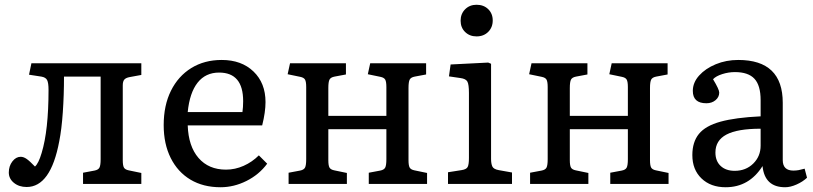

<svg xmlns="http://www.w3.org/2000/svg" viewBox="-20 -773 3417 807"><path d="M92 13Q60 13 38.5 -4.5Q17 -22 17 -48Q17 -75 32 -94.5Q47 -114 67 -114Q79 -114 92 -105Q105 -96 127 -73Q142 -86 155 -130Q184 -225 184 -395Q184 -425 178 -436.5Q172 -448 154 -451L102 -459L112 -507H574V-458L525 -449Q509 -446 502.5 -438.5Q496 -431 496 -414V-100Q496 -77 501 -68.5Q506 -60 521 -57L574 -46V0H329V-47L377 -56Q393 -59 398 -68.5Q403 -78 403 -104V-451H249Q249 -373 244 -301Q239 -229 229 -179Q193 13 92 13Z M907 14Q834 14 780.5 -18Q727 -50 697.5 -109Q668 -168 668 -247Q668 -330 698.5 -391.5Q729 -453 784 -487Q839 -521 912 -521Q995 -521 1045.5 -472.5Q1096 -424 1096 -344Q1096 -302 1082 -246H769Q772 -158 814.5 -109Q857 -60 930 -60Q968 -60 1004 -76Q1040 -92 1068 -120L1103 -85Q1069 -39 1016 -12.5Q963 14 907 14ZM769 -302H999Q1002 -322 1002 -348Q1002 -468 901 -468Q844 -468 810.5 -425.5Q777 -383 769 -302Z M1193 0V-47L1241 -56Q1257 -59 1262 -68.5Q1267 -78 1267 -104V-407Q1267 -430 1262 -438.5Q1257 -447 1242 -450L1189 -461L1199 -507H1434V-460L1386 -451Q1370 -448 1365 -438.5Q1360 -429 1360 -403V-286H1604V-407Q1604 -430 1599 -438.5Q1594 -447 1579 -450L1526 -461L1536 -507H1771V-460L1723 -451Q1707 -448 1702 -438.5Q1697 -429 1697 -403V-100Q1697 -77 1702 -68.5Q1707 -60 1722 -57L1775 -46V0H1530V-47L1578 -56Q1594 -59 1599 -68.5Q1604 -78 1604 -104V-230H1360V-100Q1360 -77 1365 -68.5Q1370 -60 1385 -57L1438 -46V0Z M1983 -620Q1954 -620 1935 -638.5Q1916 -657 1916 -686Q1916 -715 1935 -734Q1954 -753 1983 -753Q2013 -753 2032 -734.5Q2051 -716 2051 -687Q2051 -658 2032 -639Q2013 -620 1983 -620ZM1863 0V-49L1920 -58Q1940 -61 1945.5 -71Q1951 -81 1951 -109V-382Q1951 -418 1944.5 -430Q1938 -442 1915 -445L1867 -452L1874 -502L2032 -510L2044 -505V-105Q2044 -86 2049 -74Q2054 -62 2076 -58L2132 -48V0Z M2208 0V-47L2256 -56Q2272 -59 2277 -68.5Q2282 -78 2282 -104V-407Q2282 -430 2277 -438.5Q2272 -447 2257 -450L2204 -461L2214 -507H2449V-460L2401 -451Q2385 -448 2380 -438.5Q2375 -429 2375 -403V-286H2619V-407Q2619 -430 2614 -438.5Q2609 -447 2594 -450L2541 -461L2551 -507H2786V-460L2738 -451Q2722 -448 2717 -438.5Q2712 -429 2712 -403V-100Q2712 -77 2717 -68.5Q2722 -60 2737 -57L2790 -46V0H2545V-47L2593 -56Q2609 -59 2614 -68.5Q2619 -78 2619 -104V-230H2375V-100Q2375 -77 2380 -68.5Q2385 -60 2400 -57L2453 -46V0Z M3030 14Q2967 14 2928.5 -23Q2890 -60 2890 -121Q2890 -176 2917.5 -210Q2945 -244 3008 -261.5Q3071 -279 3177 -284V-352Q3177 -414 3151 -442Q3125 -470 3069 -470Q3042 -470 3015.5 -461.5Q2989 -453 2977 -440Q3003 -397 3003 -384Q3003 -365 2987.5 -352Q2972 -339 2949 -339Q2892 -339 2892 -391Q2892 -426 2918.5 -455.5Q2945 -485 2988.5 -503Q3032 -521 3083 -521Q3270 -521 3270 -341V-100Q3270 -56 3315 -56Q3326 -56 3337 -58Q3348 -60 3362 -64L3372 -26Q3354 -9 3328 2.5Q3302 14 3280 14Q3194 14 3185 -75Q3129 14 3030 14ZM3068 -55Q3115 -55 3146 -85.5Q3177 -116 3177 -161V-232Q3080 -232 3033.5 -207.5Q2987 -183 2987 -132Q2987 -96 3009 -75.5Q3031 -55 3068 -55Z"/></svg>

Font: Literata 12pt
Style: Regular
Weight: 400
Designer: Latin by Veronika Burian and Jose Scaglione. Greek by Irene Vlachou. Cyrillic by Vera Evstafieva.
Foundry: TypeTogether
Version: Version 3.002